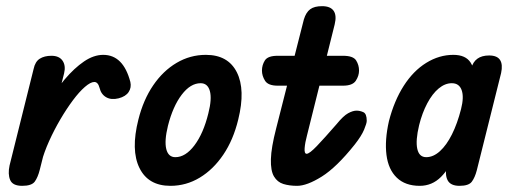

<svg xmlns="http://www.w3.org/2000/svg" viewBox="-20 -603 1660 623"><path d="M52 0Q21 0 13 -19Q5 -38 11 -66L89 -379Q94 -403 109 -412.5Q124 -422 147 -422Q172 -422 183 -406Q194 -390 188 -365L109 -52Q103 -28 93 -14Q83 0 52 0ZM114 -75 131 -260Q159 -309 190 -345.5Q221 -382 252.5 -403.5Q284 -425 315 -425Q380 -425 403 -337Q407 -319 397.5 -304.5Q388 -290 365 -284Q341 -278 324.5 -287.5Q308 -297 303 -318Q298 -337 286 -337Q274 -337 255.5 -321Q237 -305 216.5 -277.5Q196 -250 176 -216Q156 -182 139.5 -145.5Q123 -109 114 -75Z M533 0Q461 0 432.5 -58Q404 -116 429 -215Q445 -279 477 -326Q509 -373 553 -399Q597 -425 648 -425Q720 -425 748.5 -368.5Q777 -312 753 -215Q737 -149 704.5 -101Q672 -53 628 -26.5Q584 0 533 0ZM549 -93Q582 -93 611 -131.5Q640 -170 656 -235Q668 -282 661 -307.5Q654 -333 631 -333Q598 -333 569.5 -295.5Q541 -258 525 -195Q513 -146 519.5 -119.5Q526 -93 549 -93Z M881 -325Q850 -325 840 -341Q830 -357 830 -374Q830 -392 839.5 -407Q849 -422 881 -422H1093Q1126 -422 1135.5 -407Q1145 -392 1145 -374Q1145 -357 1134.5 -341Q1124 -325 1093 -325ZM944 0Q919 0 899.5 -6Q880 -12 869 -30.5Q858 -49 859 -86.5Q860 -124 876 -186L966 -540Q973 -563 986.5 -573Q1000 -583 1025 -583Q1052 -583 1062.5 -568Q1073 -553 1066 -524L976 -163Q970 -141 968.5 -122.5Q967 -104 975 -104Q984 -104 1008 -129Q1032 -154 1072 -200Q1094 -227 1109.5 -235.5Q1125 -244 1137 -244Q1148 -244 1159 -239Q1170 -234 1170 -211Q1170 -203 1161.5 -182.5Q1153 -162 1131 -134Q1072 -60 1024 -30Q976 0 944 0Z M1342 0Q1295 0 1267.5 -26.5Q1240 -53 1234 -100.5Q1228 -148 1242 -210Q1259 -276 1290 -324.5Q1321 -373 1363 -399Q1405 -425 1451 -425Q1491 -425 1507 -400Q1523 -375 1521 -331Q1519 -287 1503 -229Q1484 -161 1462 -109.5Q1440 -58 1411 -29Q1382 0 1342 0ZM1363 -93Q1386 -93 1407.5 -112.5Q1429 -132 1446.5 -167Q1464 -202 1476 -249Q1486 -288 1478 -310.5Q1470 -333 1446 -333Q1424 -333 1403.5 -316Q1383 -299 1366.5 -268Q1350 -237 1340 -197Q1328 -147 1334 -120Q1340 -93 1363 -93ZM1471 0Q1442 0 1432.5 -18Q1423 -36 1430 -65L1509 -381Q1520 -423 1567 -423Q1593 -423 1602.5 -408.5Q1612 -394 1606 -366L1527 -50Q1521 -27 1511 -13.5Q1501 0 1471 0Z"/></svg>

Font: Edu TAS Beginner SemiBold
Style: Regular
Weight: 600
Version: Version 1.003